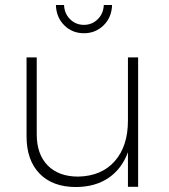

<svg xmlns="http://www.w3.org/2000/svg" viewBox="-20 -752 681 773"><path d="M205.1 -731.9H237.8Q239.3 -697.3 262.2 -674.6Q285.2 -651.9 317.9 -651.9Q350.6 -651.9 373.5 -674.6Q396.5 -697.3 397.9 -731.9H431.2Q429.7 -682.1 397.2 -650.1Q364.7 -618.2 317.9 -618.2Q271 -618.2 238.8 -650.1Q206.5 -682.1 205.1 -731.9ZM536.1 -521V0H495.1V-139.2Q470.2 -71.8 416.7 -35.6Q363.3 0.5 286.1 1Q191.9 1 139.4 -53Q86.9 -106.9 86.9 -203.1V-521H127.9V-210.9Q127.9 -130.9 172.1 -85.9Q216.3 -41 294.9 -41Q389.2 -43 442.1 -103.3Q495.1 -163.6 495.1 -266.1V-521Z"/></svg>

Font: Montserrat Ultra Light
Style: Regular
Weight: 200
Designer: Julieta Ulanovsky
Foundry: Julieta Ulanovsky
Version: Version 3.001;PS 003.001;hotconv 1.0.70;makeotf.lib2.5.58329